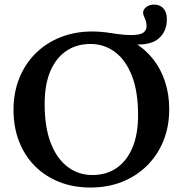

<svg xmlns="http://www.w3.org/2000/svg" viewBox="-20 -828 820 860"><path d="M394 -44Q455.5 -44 501.2 -74.8Q547 -105.5 572.8 -165.5Q598.5 -225.5 598.5 -313Q598.5 -417 571.2 -487.5Q544 -558 495.8 -594.5Q447.5 -631 384.5 -631Q323.5 -631 277.5 -600.2Q231.5 -569.5 205.8 -509.8Q180 -450 180 -362Q180 -258.5 207.2 -187.8Q234.5 -117 283 -80.5Q331.5 -44 394 -44ZM393.5 -687Q426 -687 454.8 -683Q483.5 -679 511 -675Q538.5 -671 567.5 -671Q606.5 -671 621.5 -681.5Q636.5 -692 636.5 -710Q636.5 -724.5 632.8 -735.5Q629 -746.5 625 -755Q621 -763.5 621 -770Q621 -786 635.5 -796.8Q650 -807.5 670 -807.5Q697 -807.5 712.2 -790Q727.5 -772.5 727.5 -742.5Q727.5 -689 692.5 -657Q657.5 -625 580.5 -629V-637.5Q630.5 -608 665.8 -563.2Q701 -518.5 719.5 -461.5Q738 -404.5 738 -339Q738 -261.5 712 -197.2Q686 -133 638.5 -86Q591 -39 526.8 -13.5Q462.5 12 385 12Q308.5 12 245.5 -13Q182.5 -38 136.5 -84Q90.5 -130 65.5 -194.2Q40.5 -258.5 40.5 -336Q40.5 -413.5 66.5 -478Q92.5 -542.5 139.8 -589.2Q187 -636 251.8 -661.5Q316.5 -687 393.5 -687Z"/></svg>

Font: Newsreader 24pt SemiBold
Style: Regular
Weight: 600
Designer: Hugues Gentile
Foundry: Production Type
Version: Version 1.003